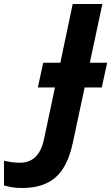

<svg xmlns="http://www.w3.org/2000/svg" viewBox="-177 -734 558 964"><path d="M-77 83Q-29 83 1.5 53.5Q32 24 45 -40L99 -295H13L40 -419H126L188 -714H337L274 -419H361L334 -295H248L189 -19Q163 104 101.5 157Q40 210 -66 210Q-97 210 -118 206Q-139 202 -157 197V73Q-140 77 -120.5 80Q-101 83 -77 83Z"/></svg>

Font: BC Sans
Style: Bold Italic
Weight: 700
Italic angle: -12°
Designer: Monotype Design Team
Province of B.C.
Foundry: Monotype Imaging Inc.
Version: Version 2.000;GOOG;noto-source:20170915:90ef993387c0